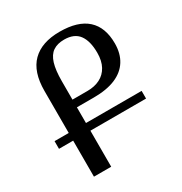

<svg xmlns="http://www.w3.org/2000/svg" viewBox="-169 -849 923 974"><g transform="rotate(-30 292.5 -362.0)"><path d="M101 0V-502Q101 -614 156.5 -669Q212 -724 317 -724Q424 -724 477.5 -675.5Q531 -627 531 -533Q531 -474 505 -432.5Q479 -391 428 -369.5Q377 -348 301 -348H202V0ZM290 -393Q332 -393 363.5 -409Q395 -425 412.5 -457Q430 -489 430 -536Q430 -605 403 -641.5Q376 -678 317 -678Q277 -678 251.5 -660.5Q226 -643 214 -604Q202 -565 202 -501V-393ZM18 -211V-256H528V-211Z"/></g></svg>

Font: Noto Serif Armenian
Style: Regular
Weight: 400
Designer: Monotype Design Team
Foundry: Monotype Imaging Inc.
Version: Version 2.007